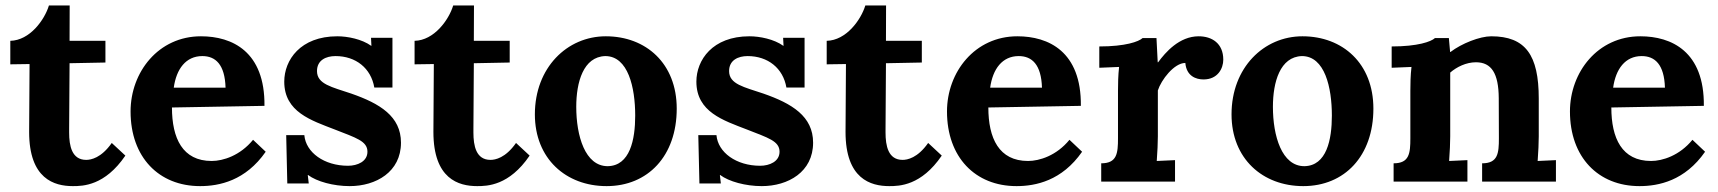

<svg xmlns="http://www.w3.org/2000/svg" viewBox="-20 -645 6104 682"><path d="M16.6 -416.5 85 -417.5 83.5 -176.3C83.5 -9.3 172.9 16.1 238.8 16.1C274.9 16.1 352.5 14.6 425.3 -92.3L377 -137.2C339.4 -83.5 302.7 -77.1 286.1 -77.1C234.9 -77.1 225.6 -127.4 225.6 -174.3V-188.5C225.6 -213.4 226.1 -278.8 227.1 -420.4L354.5 -422.9V-500H227.1L227.5 -625.5H153.8C138.2 -574.2 85.9 -501.5 16.6 -500Z M698.7 -445.8C745.6 -445.8 778.8 -416 781.2 -333.5H597.2C606.4 -399.9 640.1 -445.8 698.7 -445.8ZM919.4 -269C921.4 -461.9 804.7 -516.1 693.8 -516.1C543 -516.1 443.8 -389.2 443.8 -249C443.8 -86.9 543.9 16.1 690.9 16.1C758.8 16.1 852.1 -2.9 923.8 -106L878.9 -148.4C833 -92.3 772.5 -73.2 731.9 -73.2C628.4 -73.2 590.8 -153.8 590.8 -263.2Z M996.6 -165 1000.5 6.8H1076.7L1073.2 -23.4H1074.2C1105.5 0 1164.6 16.1 1222.2 16.1C1315.4 16.1 1404.3 -34.2 1404.3 -138.2C1404.3 -231.9 1329.1 -277.3 1228 -312.5C1159.2 -335.9 1106 -345.7 1106 -392.6C1106 -431.2 1137.7 -445.8 1171.9 -445.8C1243.7 -445.8 1297.9 -402.8 1309.6 -334H1374V-510.7H1297.9L1299.3 -482.4H1298.3C1265.6 -505.9 1214.8 -516.1 1178.2 -516.1C1046.9 -516.1 989.7 -431.6 989.7 -355C989.7 -247.1 1085.9 -217.3 1168.9 -185.1C1244.6 -155.3 1285.2 -144 1285.2 -106C1285.2 -71.3 1249.5 -56.2 1216.3 -56.2C1131.3 -56.2 1066.4 -103.5 1061 -165Z M1452.6 -416.5 1521 -417.5 1519.5 -176.3C1519.5 -9.3 1608.9 16.1 1674.8 16.1C1710.9 16.1 1788.6 14.6 1861.3 -92.3L1813 -137.2C1775.4 -83.5 1738.8 -77.1 1722.2 -77.1C1670.9 -77.1 1661.6 -127.4 1661.6 -174.3V-188.5C1661.6 -213.4 1662.1 -278.8 1663.1 -420.4L1790.5 -422.9V-500H1663.1L1663.6 -625.5H1589.8C1574.2 -574.2 1522 -501.5 1452.6 -500Z M2129.9 -445.8C2211.4 -445.8 2236.3 -334 2236.3 -234.4C2236.3 -148.9 2217.8 -56.2 2138.7 -54.7C2058.1 -54.7 2026.9 -162.6 2026.9 -265.6C2026.9 -353.5 2052.2 -443.4 2129.9 -445.8ZM2131.8 -516.1C1994.6 -516.1 1879.9 -404.8 1879.9 -238.8C1879.9 -81.5 1990.2 16.1 2134.8 16.1C2281.2 16.1 2383.8 -90.8 2383.8 -259.3C2383.8 -419.4 2274.9 -516.1 2131.8 -516.1Z M2460.4 -165 2464.4 6.8H2540.5L2537.1 -23.4H2538.1C2569.3 0 2628.4 16.1 2686 16.1C2779.3 16.1 2868.2 -34.2 2868.2 -138.2C2868.2 -231.9 2793 -277.3 2691.9 -312.5C2623 -335.9 2569.8 -345.7 2569.8 -392.6C2569.8 -431.2 2601.6 -445.8 2635.7 -445.8C2707.5 -445.8 2761.7 -402.8 2773.4 -334H2837.9V-510.7H2761.7L2763.2 -482.4H2762.2C2729.5 -505.9 2678.7 -516.1 2642.1 -516.1C2510.7 -516.1 2453.6 -431.6 2453.6 -355C2453.6 -247.1 2549.8 -217.3 2632.8 -185.1C2708.5 -155.3 2749 -144 2749 -106C2749 -71.3 2713.4 -56.2 2680.2 -56.2C2595.2 -56.2 2530.3 -103.5 2524.9 -165Z M2916.5 -416.5 2984.9 -417.5 2983.4 -176.3C2983.4 -9.3 3072.8 16.1 3138.7 16.1C3174.8 16.1 3252.4 14.6 3325.2 -92.3L3276.9 -137.2C3239.3 -83.5 3202.6 -77.1 3186 -77.1C3134.8 -77.1 3125.5 -127.4 3125.5 -174.3V-188.5C3125.5 -213.4 3126 -278.8 3127 -420.4L3254.4 -422.9V-500H3127L3127.4 -625.5H3053.7C3038.1 -574.2 2985.8 -501.5 2916.5 -500Z M3598.6 -445.8C3645.5 -445.8 3678.7 -416 3681.2 -333.5H3497.1C3506.3 -399.9 3540 -445.8 3598.6 -445.8ZM3819.3 -269C3821.3 -461.9 3704.6 -516.1 3593.8 -516.1C3442.9 -516.1 3343.8 -389.2 3343.8 -249C3343.8 -86.9 3443.8 16.1 3590.8 16.1C3658.7 16.1 3752 -2.9 3823.7 -106L3778.8 -148.4C3732.9 -92.3 3672.4 -73.2 3631.8 -73.2C3528.3 -73.2 3490.7 -153.8 3490.7 -263.2Z M4237.8 -516.1C4168.9 -516.1 4119.6 -459 4093.8 -423.8H4092.3L4087.9 -509.8H4038.6C4024.9 -497.1 3977.5 -480 3884.8 -480V-404.3L3955.1 -407.2C3951.7 -377.4 3951.2 -346.2 3951.2 -322.3V-153.8C3951.2 -100.6 3947.8 -64.9 3891.6 -64.9V0H4153.8V-76.2L4088.9 -73.2C4091.3 -103.5 4092.8 -141.1 4092.8 -160.6V-323.7C4104.5 -360.8 4150.4 -421.4 4190.4 -421.4C4194.3 -375 4228 -362.8 4254.9 -362.8C4305.7 -362.8 4325.2 -401.9 4325.2 -433.1C4325.2 -491.2 4284.7 -516.1 4237.8 -516.1Z M4604.5 -445.8C4686 -445.8 4710.9 -334 4710.9 -234.4C4710.9 -148.9 4692.4 -56.2 4613.3 -54.7C4532.7 -54.7 4501.5 -162.6 4501.5 -265.6C4501.5 -353.5 4526.9 -443.4 4604.5 -445.8ZM4606.4 -516.1C4469.2 -516.1 4354.5 -404.8 4354.5 -238.8C4354.5 -81.5 4464.8 16.1 4609.4 16.1C4755.9 16.1 4858.4 -90.8 4858.4 -259.3C4858.4 -419.4 4749.5 -516.1 4606.4 -516.1Z M5445.8 -294.9C5445.8 -449.2 5398.9 -516.1 5276.9 -516.1C5236.8 -516.1 5171.9 -490.7 5132.3 -460.4H5130.9L5126.5 -509.8H5077.1C5063.5 -497.1 5016.1 -480 4923.3 -480V-404.3L4993.7 -407.2C4990.2 -377.4 4989.7 -346.2 4989.7 -322.3V-153.8C4989.7 -100.6 4986.3 -64.9 4930.2 -64.9V0H5192.4V-76.2L5127.4 -73.2C5129.9 -103.5 5131.3 -141.1 5131.3 -160.6V-387.2C5154.3 -407.2 5188 -423.8 5222.7 -423.8C5277.8 -423.8 5303.2 -384.3 5303.7 -296.4L5304.2 -153.8C5304.2 -100.6 5300.8 -64.9 5244.6 -64.9V0H5506.8V-76.2L5441.9 -73.2C5444.3 -103.5 5445.8 -141.1 5445.8 -160.6Z M5811.5 -445.8C5858.4 -445.8 5891.6 -416 5894 -333.5H5710C5719.2 -399.9 5752.9 -445.8 5811.5 -445.8ZM6032.2 -269C6034.2 -461.9 5917.5 -516.1 5806.6 -516.1C5655.8 -516.1 5556.6 -389.2 5556.6 -249C5556.6 -86.9 5656.7 16.1 5803.7 16.1C5871.6 16.1 5964.8 -2.9 6036.6 -106L5991.7 -148.4C5945.8 -92.3 5885.3 -73.2 5844.7 -73.2C5741.2 -73.2 5703.6 -153.8 5703.6 -263.2Z"/></svg>

Font: Parastoo
Style: Bold
Weight: 700
Foundry: Saber Rastikerdar (saber.rastikerdar@gmail.com)
Version: Version 2.0.1